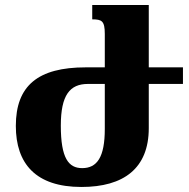

<svg xmlns="http://www.w3.org/2000/svg" viewBox="-20 -734 752 764"><path d="M304 10C472 10 572 -64 572 -224V-400H708V-466H572V-714H347V-657C385 -657 397 -651 397 -599V-466H321C131 -466 43 -393 43 -233C43 -83 122 10 304 10ZM307 -65C253 -65 222 -104 222 -234C222 -356 258 -400 330 -400H397V-221C397 -108 366 -65 307 -65Z"/></svg>

Font: Noto Serif Armenian Condensed Black
Style: Regular
Weight: 900
Width: 3
Designer: Monotype Design Team
Foundry: Monotype Imaging Inc.
Version: Version 2.008